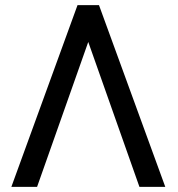

<svg xmlns="http://www.w3.org/2000/svg" viewBox="-20 -731 695 751"><path d="M325.2 -566.9 125 0H24.4L283.2 -710.9H367.2L626.5 0H525.4Z"/></svg>

Font: MAUL
Style: Regular
Weight: 400
Designer: MAUL
Version: Version 1.0; 2020; ttfautohint (v1.8.3)